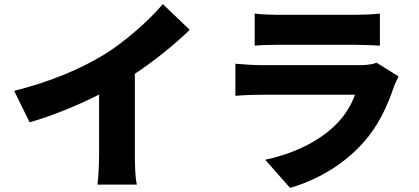

<svg xmlns="http://www.w3.org/2000/svg" viewBox="-20 -846 2040 934"><path d="M49 -404 124 -251C240 -284 361 -335 462 -386V-93C462 -45 458 25 454 52H646C638 24 636 -45 636 -93V-487C731 -550 828 -628 903 -701L772 -826C709 -750 587 -642 486 -580C374 -512 231 -450 49 -404Z M1219 -780V-624C1249 -627 1297 -628 1331 -628C1393 -628 1653 -628 1708 -628C1746 -628 1800 -626 1828 -624V-780C1799 -776 1742 -774 1710 -774C1653 -774 1399 -774 1331 -774C1296 -774 1247 -776 1219 -780ZM1919 -474 1812 -541C1796 -534 1766 -529 1728 -529C1650 -529 1331 -529 1252 -529C1218 -529 1171 -532 1125 -536V-380C1170 -384 1227 -385 1252 -385C1358 -385 1656 -385 1707 -385C1690 -339 1663 -289 1614 -240C1542 -168 1426 -102 1270 -69L1391 68C1519 31 1649 -42 1748 -153C1822 -236 1864 -330 1897 -426C1901 -438 1911 -459 1919 -474Z"/></svg>

Font: Noto Sans CJK HK Black
Style: Regular
Weight: 900
Designer: Ryoko NISHIZUKA 西塚涼子 (kana, bopomofo & ideographs); Paul D. Hunt (Latin, Greek & Cyrillic); Sandoll Communications 산돌커뮤니
Foundry: Adobe
Version: Version 2.004;hotconv 1.0.118;makeotfexe 2.5.65603